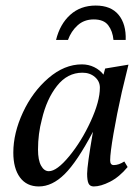

<svg xmlns="http://www.w3.org/2000/svg" viewBox="-20 -662 506 692"><path d="M28 -112Q28 -182 62.5 -256.5Q97 -331 154.5 -380.5Q212 -430 275 -430Q299 -430 319.5 -420Q340 -410 353 -393L359 -415L443 -429L419 -330Q401 -250 389 -180Q377 -110 377 -84Q377 -67 390 -67Q408 -67 428 -80L440 -60Q410 -24 376.5 -7Q343 10 318 10Q304 10 299 -1Q294 -12 294 -36Q294 -65 315 -187Q258 -79 213 -34.5Q168 10 120 10Q76 10 52 -22.5Q28 -55 28 -112ZM340 -346Q340 -369 322 -384.5Q304 -400 277 -400Q223 -400 185.5 -352.5Q148 -305 131 -232Q117 -180 117 -123Q117 -85 128 -65Q139 -45 156 -45Q185 -45 229.5 -99Q274 -153 307 -225Q340 -297 340 -346ZM325 -642Q380 -642 407.5 -608.5Q435 -575 433 -518H389Q386 -550 370 -571Q354 -592 318 -592Q283 -592 259.5 -570.5Q236 -549 225 -518H182Q196 -575 233 -608.5Q270 -642 325 -642Z"/></svg>

Font: Unna
Style: Italic
Weight: 400
Italic angle: -8.05°
Designer: Jorge de Buen Unna
Foundry: Omnibus-Type
Version: Version 2.008